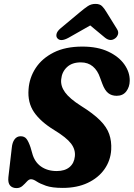

<svg xmlns="http://www.w3.org/2000/svg" viewBox="-20 -952 686 985"><path d="M302 12Q247 12 215.8 1Q184.5 -10 167.8 -21.2Q151 -32.5 139 -32.5Q128.5 -32.5 118.2 -21Q108 -9.5 95.2 1.8Q82.5 13 65 13Q43.5 13 31.8 -0.2Q20 -13.5 23 -43L40.5 -194Q43 -221.5 54.8 -237.2Q66.5 -253 86 -253Q105.5 -253 116 -239.5Q126.5 -226 136.5 -196.5L145 -167Q156.5 -122 189.8 -98.2Q223 -74.5 271 -74.5Q312.5 -74.5 336.5 -94.5Q360.5 -114.5 364 -149.5Q368 -184.5 344.5 -215.5Q321 -246.5 258.5 -284.5Q188 -327.5 154.5 -376.8Q121 -426 126.5 -494Q130.5 -553 163 -602.8Q195.5 -652.5 255.5 -682.8Q315.5 -713 402.5 -713Q481 -713 535.5 -687.2Q590 -661.5 618.2 -621.2Q646.5 -581 645.5 -537Q645 -506 627.8 -483.2Q610.5 -460.5 578.5 -460.5Q552.5 -460.5 535 -474.5Q517.5 -488.5 505 -522L493.5 -553Q481 -590.5 456.2 -611.2Q431.5 -632 394.5 -632Q349.5 -632 323.5 -607.5Q297.5 -583 294 -545.5Q290 -511 313.8 -478.2Q337.5 -445.5 396 -408.5Q458.5 -369.5 493 -335Q527.5 -300.5 540.2 -264.2Q553 -228 550.5 -183.5Q547 -128 515.8 -83.8Q484.5 -39.5 430 -13.8Q375.5 12 302 12ZM332 -758.5Q291 -736 274.5 -755.5Q267 -764 270 -777.8Q273 -791.5 290.5 -806.5L390 -889.5Q412.5 -908.5 430 -920.2Q447.5 -932 469.5 -932Q492 -932 503.5 -920.5Q515 -909 526.5 -889.5L580.5 -802.5Q589.5 -788 585 -775Q580.5 -762 570.5 -755Q546 -737 519 -758.5L443 -821.5Z"/></svg>

Font: Fraunces 72pt SuperSoft
Style: Bold Italic
Weight: 700
Italic angle: -16°
Version: Version 1.000;[0bf87f6ff]